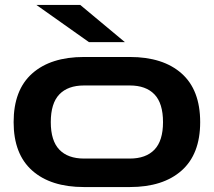

<svg xmlns="http://www.w3.org/2000/svg" viewBox="-20 -750 863 775"><path d="M319 5Q185 5 110 -61.5Q35 -128 35 -257Q35 -387 110 -453.5Q185 -520 319 -520H504Q638 -520 713 -453.5Q788 -387 788 -257Q788 -128 713 -61.5Q638 5 504 5ZM319 -110H504Q569 -110 603.5 -146Q638 -182 638 -257Q638 -333 603.5 -369Q569 -405 504 -405H319Q254 -405 219.5 -369Q185 -333 185 -257Q185 -182 219.5 -146Q254 -110 319 -110ZM339 -580 127 -730H304L484 -580Z"/></svg>

Font: Zen Dots
Style: Regular
Weight: 400
Designer: Yoshimichi Ohira
Foundry: A-1 Corp ZenFonts
Version: Version 1.000; ttfautohint (v1.8.3)